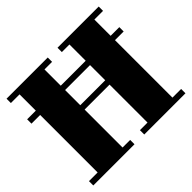

<svg xmlns="http://www.w3.org/2000/svg" viewBox="-181 -1026 1252 1252"><g transform="rotate(-45 445.0 -400.0)"><path d="M790 -760V-610H870V-570H790V-40H870V0H490V-40H560V-390H330V-40H400V0H20V-40H100V-570H20V-610H100V-760H20V-800H400V-760H330V-610H560V-760H490V-800H870V-760ZM560 -570H330V-430H560Z"/></g></svg>

Font: Kumar One
Style: Regular
Weight: 400
Designer: Parimal Parmar
Foundry: Indian Type Foundry
Version: Version 1.001;PS 1.001;hotconv 1.0.88;makeotf.lib2.5.647800